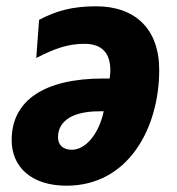

<svg xmlns="http://www.w3.org/2000/svg" viewBox="-20 -579 561 609"><path d="M191 10C388 10 485 -174 485 -357C485 -487 409 -559 285 -559C210 -559 159 -545 104 -516L95 -395C155 -426 197 -440 248 -440C301 -440 330 -413 330 -356C330 -348 329 -340 328 -330H308C117 -330 17 -258 17 -135C17 -48 81 10 191 10ZM208 -104C180 -104 164 -119 164 -144C164 -187 198 -226 296 -226H309C294 -155 252 -104 208 -104Z"/></svg>

Font: Noto Sans SemiCondensed ExtraBold
Style: Italic
Weight: 800
Width: 4
Italic angle: -12°
Designer: Monotype Design Team
Foundry: Monotype Imaging Inc.
Version: Version 2.013